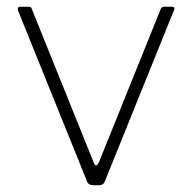

<svg xmlns="http://www.w3.org/2000/svg" viewBox="-20 -550 570 570"><path d="M490 -530Q495 -530 497 -527.5Q499 -525 497 -521L291 -11Q287 0 273 0H259Q243 0 239 -10L33 -520Q32 -525 34 -527.5Q36 -530 41 -530H63Q68 -530 71 -528.5Q74 -527 75 -522L258 -68Q265 -49 274 -69L457 -523Q459 -527 461.5 -528.5Q464 -530 468 -530H490Z"/></svg>

Font: Libre Franklin Thin Thin
Style: Regular
Weight: 250
Version: Version 3.000